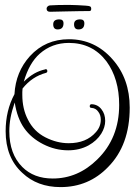

<svg xmlns="http://www.w3.org/2000/svg" viewBox="-20 -704 557 783"><path d="M227 59Q132 59 71 1Q3 -61 3 -169Q3 -253 39 -320Q44 -411 102 -475Q165 -544 261 -544Q367 -544 439 -462Q509 -383 509 -265Q509 -112 421 -23Q342 59 227 59ZM195 24Q298 24 377 -54Q466 -141 466 -276Q466 -383 414 -454Q357 -529 261 -529Q192 -529 142 -485Q99 -447 77 -371Q100 -393 120.5 -404.5Q141 -416 164 -421L166 -422Q173 -422 173 -414Q173 -409 168 -407Q111 -392 72 -343L71 -329V-317Q71 -260 94 -216Q118 -168 165 -144Q212 -120 260 -120Q332 -120 371 -165Q391 -187 391 -216Q391 -235 381 -248Q371 -263 353 -264Q346 -264 346 -271Q346 -279 354 -279Q379 -278 394 -258Q409 -239 409 -211Q409 -185 393 -159Q375 -130 341 -111Q304 -91 258 -91Q205 -91 156 -116Q107 -141 78.5 -181.5Q50 -222 40 -286Q28 -251 23 -223.5Q18 -196 18 -169Q18 -76 71 -23Q118 24 195 24ZM300 -584Q282 -584 282 -605Q282 -625 307 -625Q324 -625 324 -609Q324 -584 300 -584ZM215 -584Q197 -584 197 -605Q197 -625 222 -625Q239 -625 239 -609Q239 -584 215 -584ZM184 -656Q170 -656 170 -669Q170 -673 173.5 -677Q177 -681 183 -682Q193 -683 217 -683.5Q241 -684 261 -684Q276 -684 295 -683Q314 -682 329 -681Q344 -680 347 -678Q352 -676 352 -668Q352 -659 345 -659Q327 -659 301.5 -658.5Q276 -658 250.5 -657.5Q225 -657 206 -656.5Q187 -656 184 -656Z"/></svg>

Font: Puppies Play
Style: Regular
Weight: 400
Designer: Robert E. Leuschke
Foundry: Robert E. Leuschke
Version: Version 1.010; ttfautohint (v1.8.3)